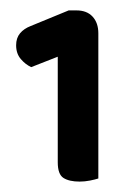

<svg xmlns="http://www.w3.org/2000/svg" viewBox="-20 -717 257 369"><path d="M91 -608 40 -588Q29 -593 20 -603.5Q11 -614 11 -630Q11 -644 18.5 -653Q26 -662 39 -667L112 -697H127Q147 -697 158 -685Q169 -673 169 -653V-374Q163 -372 153 -370Q143 -368 133 -368Q113 -368 102 -375Q91 -382 91 -405Z"/></svg>

Font: Baloo 2 SemiBold
Style: Regular
Weight: 600
Designer: Sarang Kulkarni and Ek Type
Foundry: Ek Type
Version: Version 1.640;hotconv 1.0.111;makeotfexe 2.5.65597; ttfautoh